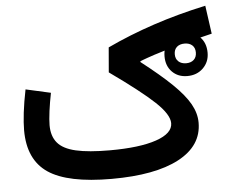

<svg xmlns="http://www.w3.org/2000/svg" viewBox="-50 -745 955 802"><g transform="rotate(-5 427.5 -343.5)"><path d="M738.8 -582Q780.3 -582 805.9 -557.1Q831.5 -532.2 831.5 -490.2Q831.5 -451.7 805.4 -426Q779.3 -400.4 738.8 -400.4Q700.2 -400.4 675.5 -425.3Q650.9 -450.2 650.9 -490.2Q650.9 -530.3 675.5 -556.2Q700.2 -582 738.8 -582ZM738.8 -536.6Q718.3 -536.6 706.3 -525.9Q694.3 -515.1 694.3 -495.6Q694.3 -476.1 706.5 -465.1Q718.8 -454.1 738.8 -454.1Q758.8 -454.1 770.8 -465.1Q782.7 -476.1 782.7 -495.6Q782.7 -515.1 770.8 -525.9Q758.8 -536.6 738.8 -536.6ZM60.5 -403.8 165 -380.4Q157.2 -341.8 152.3 -304.9Q147.5 -268.1 147.5 -245.6Q147.5 -199.7 170.9 -171.9Q194.3 -144 247.3 -131.8Q300.3 -119.6 389.2 -119.6Q514.6 -119.6 584.5 -143.6Q654.3 -167.5 654.3 -210.4Q654.3 -246.6 597.9 -299.8Q541.5 -353 413.1 -444.3L421.9 -548.3Q515.1 -592.3 619.1 -627Q723.1 -661.6 838.9 -686.5L855.5 -567.9Q751 -543.5 678.2 -522.2Q605.5 -501 548.8 -479.5V-475.6Q627.9 -414.1 676.3 -367.2Q724.6 -320.3 746.6 -281.2Q768.6 -242.2 768.6 -202.6Q768.6 -105.5 668.9 -52.7Q569.3 0 386.7 0Q203.1 0 121.3 -55.2Q39.6 -110.4 39.6 -233.9Q39.6 -264.6 44.7 -307.9Q49.8 -351.1 60.5 -403.8Z"/></g></svg>

Font: Estedad-FD SemiBold
Style: Regular
Weight: 600
Designer: Amin Abedi
Version: Version 7.3